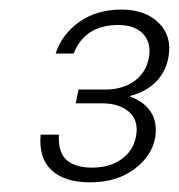

<svg xmlns="http://www.w3.org/2000/svg" viewBox="-20 -728 374 401"><path d="M96.2 -616.2Q109.4 -656.7 145.8 -682.4Q182.1 -708 233.9 -708Q283.2 -708 311.3 -680.4Q339.4 -652.8 332 -609.9Q327.1 -579.1 306.2 -557.6Q285.2 -536.1 252 -527.8V-525.9Q280.3 -516.1 294.7 -494.6Q309.1 -473.1 304.2 -440.9Q297.4 -402.3 260.5 -374.8Q223.6 -347.2 168 -347.2Q114.7 -347.2 87.6 -372.6Q60.5 -397.9 64.9 -446.8H103Q101.1 -409.2 119.4 -393.6Q137.7 -377.9 171.9 -377.9Q209.5 -377.9 234.1 -395.8Q258.8 -413.6 264.2 -443.8Q270 -476.1 249.8 -494.1Q229.5 -512.2 192.9 -512.2H138.2L144 -541H200.2Q235.8 -541 260.5 -558.6Q285.2 -576.2 291 -607.9Q296.4 -638.2 279.1 -657Q261.7 -675.8 227.1 -675.8Q157.2 -675.8 133.8 -616.2Z"/></svg>

Font: SVN-Poppins ExtraLight
Style: Italic
Weight: 200
Italic angle: -10°
Designer: Ninad Kale (Devanagari), Jonny Pinhorn (Latin)
Foundry: Indian Type Foundry
Version: Version 3.002 2017